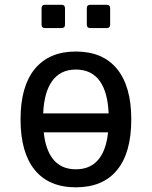

<svg xmlns="http://www.w3.org/2000/svg" viewBox="-20 -778 642 812"><path d="M254.9 -673.8V-743.2Q254.9 -757.8 240.2 -757.8H170.4Q155.8 -757.8 155.8 -743.2V-673.8Q155.8 -659.2 170.4 -659.2H240.2Q254.9 -659.2 254.9 -673.8ZM445.8 -673.8V-743.2Q445.8 -757.8 431.2 -757.8H361.8Q347.2 -757.8 347.2 -743.2V-673.8Q347.2 -659.2 361.8 -659.2H431.2Q445.8 -659.2 445.8 -673.8ZM535.2 -272.9Q535.2 -412.6 475.1 -486.3Q415 -560.1 300.3 -560.1Q188 -560.1 127 -486.3Q66.9 -412.6 66.9 -273.4Q66.9 -132.8 127 -59.3Q187 14.2 300.8 14.2Q415.5 14.2 475.3 -59.1Q535.2 -132.3 535.2 -272.9ZM199.7 -434.1Q234.9 -483.9 300.8 -483.9Q367.7 -483.9 402.8 -434.1Q435.5 -387.7 439.5 -298.3H162.6Q166.5 -387.2 199.7 -434.1ZM202.1 -107.9Q172.4 -147.5 165 -218.3H437Q429.7 -147.5 399.9 -107.9Q365.2 -62 300.8 -62Q236.8 -62 202.1 -107.9Z"/></svg>

Font: Hack Dev
Style: Regular
Weight: 400
Designer: Christopher Simpkins
Foundry: Christopher Simpkins
Version: Version 2.0315